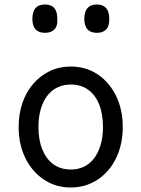

<svg xmlns="http://www.w3.org/2000/svg" viewBox="-20 -815 629 854"><path d="M295 19Q228 19 175.5 -16Q123 -51 93 -111.5Q63 -172 63 -250Q63 -309 80 -358Q97 -407 128.5 -443Q160 -479 202 -499Q244 -519 295 -519Q362 -519 414 -484.5Q466 -450 496 -389Q526 -328 526 -250Q526 -203 515 -162Q504 -121 483.5 -88Q463 -55 434.5 -31Q406 -7 370.5 6Q335 19 295 19ZM295 -61Q328 -61 354.5 -74Q381 -87 399.5 -112Q418 -137 428 -172Q438 -207 438 -250Q438 -308 421 -350.5Q404 -393 372 -416Q340 -439 295 -439Q262 -439 235 -426Q208 -413 189.5 -388Q171 -363 161 -328.5Q151 -294 151 -250Q151 -192 168.5 -149.5Q186 -107 218 -84Q250 -61 295 -61ZM180 -669Q152 -669 138 -684.5Q124 -700 124 -731Q124 -763 138 -779Q152 -795 180 -795Q208 -795 221.5 -779Q235 -763 235 -731Q237 -700 222.5 -684.5Q208 -669 180 -669ZM411 -669Q383 -669 369 -684.5Q355 -700 355 -731Q355 -763 369 -779Q383 -795 411 -795Q438 -795 452 -779Q466 -763 466 -731Q467 -700 452.5 -684.5Q438 -669 411 -669Z"/></svg>

Font: Playwrite PL
Style: Regular
Weight: 400
Designer: Veronika Burian, José Scaglione
Foundry: TypeTogether
Version: Version 1.002